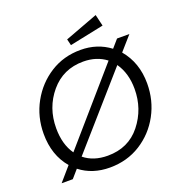

<svg xmlns="http://www.w3.org/2000/svg" viewBox="-145 -935 996 1066"><g transform="rotate(-20 353.0 -401.5)"><path d="M554 -745 352 -703 343 -740 538 -813ZM392 -660Q491 -660 565 -604L605 -650H678L605 -567Q677 -482 677 -359Q677 -259 631.5 -175Q586 -91 506 -40.5Q426 10 324 10Q221 10 148 -47L107 0H41L112 -82Q41 -165 41 -291Q41 -392 87.5 -476Q134 -560 213 -610Q292 -660 392 -660ZM117 -297Q117 -201 161 -139L519 -551Q463 -594 384 -594Q265 -594 191 -506Q117 -418 117 -297ZM335 -56Q458 -56 529.5 -146Q601 -236 601 -354Q601 -447 556 -511L196 -101Q251 -56 335 -56Z"/></g></svg>

Font: Zilla Slab
Style: Italic
Weight: 400
Italic angle: -6°
Designer: Typotheque.com
Foundry: Typotheque type foundry
Version: Version 1.1; 2017; ttfautohint (v1.6)